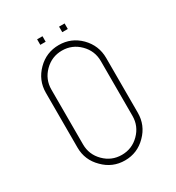

<svg xmlns="http://www.w3.org/2000/svg" viewBox="-179 -854 880 962"><g transform="rotate(-30 261.0 -373.0)"><path d="M385 -616Q436 -564 436 -492V-175Q436 -103 385 -52Q334 0 262 0Q190 0 139 -52Q87 -103 87 -175V-492Q87 -564 139 -616Q190 -667 262 -667Q334 -667 385 -616ZM405 -492Q405 -551 363 -593Q321 -635 262 -635Q203 -635 161 -593Q119 -551 119 -492V-175Q119 -116 161 -74Q203 -32 262 -32Q321 -32 363 -74Q405 -116 405 -175ZM214 -714H183V-746H214ZM342 -714H310V-746H342Z"/></g></svg>

Font: Zector
Style: Regular
Weight: 400
Designer: GGBot
Version: 0.72